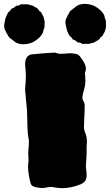

<svg xmlns="http://www.w3.org/2000/svg" viewBox="-79 -929 560 978"><path d="M238.3 29.3Q217.3 29.3 195.3 24.9Q188.5 23.4 180.7 23.4Q169.9 23.4 155.3 26.4Q146 28.8 136.7 28.8L128.9 28.3L116.7 26.9Q103.5 25.4 92.3 21.2Q81.1 17.1 77.1 4.9L75.7 -1Q65.4 -38.1 64 -75.2Q64 -92.8 66.4 -109.9L64.9 -147.5Q64.9 -163.1 66.9 -178.7Q68.4 -190.4 68.4 -202.1Q68.4 -218.3 64.9 -233.4Q60.5 -251.5 58.6 -365.7L48.8 -472.2Q49.3 -486.8 50.8 -501Q52.7 -523.4 52.7 -545.9Q52.7 -560.5 51 -574.7Q49.3 -588.9 48.8 -603.5Q50.3 -648.4 84.5 -652.3Q150.4 -658.7 183.1 -660.2Q190.4 -661.1 197.8 -661.1Q202.6 -661.1 206.1 -659.7Q217.8 -654.8 229 -654.8Q240.7 -654.8 252 -655.8Q267.6 -657.7 278.8 -657.7Q291.5 -657.7 306.2 -654.8Q323.2 -651.4 332.5 -635.7Q358.4 -602.5 358.4 -580.1Q358.4 -569.3 354 -557.6L353.5 -552.7Q353.5 -550.3 354.2 -547.4Q355 -544.4 355 -541.5Q355 -534.7 355.5 -529.1Q356 -523.4 356 -518.6Q356 -494.6 347.7 -467.3Q342.3 -450.2 340.3 -432.6Q340.3 -423.8 345.9 -414.6Q351.6 -405.3 352.5 -396.5Q352.5 -364.7 350.6 -333Q348.6 -291.5 348.6 -282.7Q348.6 -269 353.5 -256.3Q363.8 -235.4 363.8 -206.1Q363.8 -194.3 362.3 -182.6V-157.7Q362.3 -137.7 360.8 -120.1V-117.2Q358.4 -89.8 358.4 -84Q358.9 -73.2 360.4 -61.5Q362.3 -46.9 362.3 -32.2Q361.8 -3.9 333 9.3Q284.2 29.3 238.3 29.3ZM30.3 -907.7H32.7Q37.1 -907.7 42 -906.7Q44.4 -906.7 46.9 -907Q49.3 -907.2 57.1 -907.2Q61 -907.2 64.5 -906.7Q73.7 -902.8 83.5 -901.4Q88.4 -900.4 92.3 -897.5Q93.8 -896 95.7 -895Q97.7 -894 99.1 -893.1L105.5 -890.1Q114.3 -885.7 118.7 -877.4Q120.1 -873.5 124 -871.1Q131.3 -868.2 133.3 -860.8Q134.3 -857.4 137.2 -854Q141.6 -848.1 144.8 -835.7Q147.9 -823.2 148.4 -819.3Q148.4 -801.3 147 -787.6V-786.6Q142.1 -779.8 141.6 -771.7Q141.1 -763.7 134.3 -753.4Q119.6 -731 89.4 -714.4Q65.9 -703.6 40.5 -703.6Q20 -703.6 2.9 -711.9Q0 -713.4 -2.9 -715.8L-14.6 -725.1Q-33.2 -737.3 -37.1 -746.1Q-38.1 -748.5 -39.6 -750.7Q-41 -752.9 -42.2 -755.1Q-43.5 -757.3 -44.9 -759.3L-46.4 -761.2Q-48.3 -767.6 -51.8 -773.4Q-57.6 -784.7 -57.6 -792.5L-57.1 -797.4H-58.6L-56.6 -807.6Q-54.2 -818.4 -52.7 -829.1Q-49.8 -842.3 -43.5 -853.5Q-41.5 -857.9 -39.3 -862.3Q-37.1 -866.7 -35.2 -867.7Q-26.4 -873 -22.9 -881.3Q-21.5 -884.3 -18.3 -885.7Q-15.1 -887.2 -9.8 -888.7Q-7.3 -889.6 -5.9 -891.6Q2.9 -900.9 11.7 -900.9H14.6Q18.6 -900.9 20 -902.8Q25.4 -906.7 30.3 -907.7ZM342.8 -705.1Q337.4 -706.1 332.5 -710Q330.6 -711.9 327.1 -711.9H324.2Q315.4 -711.9 306.6 -721.2Q305.2 -723.1 302.2 -724.1Q296.9 -725.6 293.9 -727.1Q291 -728.5 289.6 -731.4Q285.6 -739.7 277.3 -745.1Q275.4 -746.1 273.2 -750.5Q271 -754.9 268.6 -759.3Q262.2 -770.5 259.8 -783.7Q258.3 -794.4 255.4 -805.2L253.4 -815.4H254.9L254.4 -820.3Q254.4 -828.1 260.7 -839.4Q264.2 -845.2 266.1 -851.6L267.6 -853.5Q268.6 -855.5 270 -857.7Q271.5 -859.9 272.7 -862.1Q273.9 -864.3 274.9 -866.7Q279.3 -875.5 297.9 -887.7L309.6 -897Q312 -899.4 315.4 -900.9Q332.5 -909.2 353 -909.2Q378.4 -909.2 401.9 -898.4Q432.6 -881.8 447.3 -859.4Q454.1 -849.1 454.3 -841.1Q454.6 -833 460 -826.2V-825.2Q460.9 -811.5 460.9 -793.5Q460.9 -789.6 457.5 -777.1Q454.1 -764.6 449.7 -758.8Q447.3 -755.4 445.8 -752Q443.8 -744.6 437 -741.7Q433.1 -739.3 431.2 -735.4Q426.8 -727.1 418 -722.7L411.6 -719.7Q410.2 -718.8 408.4 -717.8Q406.7 -716.8 404.8 -715.3Q400.9 -712.4 396.5 -711.4Q386.2 -710 377 -706.1Q373.5 -705.6 369.6 -705.6Q361.8 -705.6 359.4 -705.8Q356.9 -706.1 354.5 -706.1Q349.6 -705.1 345.2 -705.1Z"/></svg>

Font: Kaph
Style: Regular
Weight: 400
Designer: GGBotNet
Foundry: f0n7.com
Version: 1.10